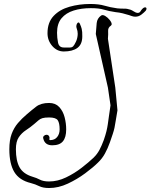

<svg xmlns="http://www.w3.org/2000/svg" viewBox="-20 -673 757 966"><path d="M713 -619Q706 -611 692 -600Q678 -589 661 -589Q652 -589 643.5 -592Q635 -595 629 -597Q613 -602 597 -606Q581 -610 561 -612Q527 -617 502.5 -624.5Q478 -632 437 -632Q389 -632 350.5 -620Q312 -608 289.5 -581Q267 -554 267 -508Q267 -483 272 -458.5Q277 -434 301 -434Q322 -434 332 -434Q342 -434 348 -440Q354 -446 362 -463Q366 -471 368.5 -482Q371 -493 371 -503Q371 -517 366 -530Q364 -536 364 -540Q364 -548 367.5 -554Q371 -560 375 -560Q379 -560 382 -553Q389 -537 391 -528Q393 -519 393.5 -511.5Q394 -504 394 -490Q394 -450 369.5 -432Q345 -414 301 -414Q267 -414 243 -441.5Q219 -469 219 -506Q219 -560 249.5 -592.5Q280 -625 329.5 -639Q379 -653 434 -653Q477 -653 505.5 -644.5Q534 -636 570 -631Q591 -629 605 -629.5Q619 -630 637 -624Q643 -622 654 -615Q665 -608 672 -608Q682 -608 686.5 -615.5Q691 -623 695 -627Q703 -636 710 -636Q717 -636 717 -629Q717 -624 713 -619ZM571 -118Q565 -84 562 -64Q559 -44 556 -30Q553 -16 547.5 0.5Q542 17 533 43Q522 74 508 99.5Q494 125 473 145Q449 169 408.5 199Q368 229 321 251Q274 273 227 273Q196 273 177 263.5Q158 254 135 248Q77 234 52 192.5Q27 151 27 78Q27 32 38.5 1Q50 -30 70 -53.5Q90 -77 115 -98Q138 -118 162 -136.5Q186 -155 227 -155Q259 -155 278 -134.5Q297 -114 305 -83.5Q313 -53 313 -22Q313 18 296.5 38Q280 58 243 58Q206 58 198 25Q195 16 201 10.5Q207 5 214 5Q226 5 229 18V21Q229 25 228.5 28.5Q228 32 232 32Q255 32 267.5 16.5Q280 1 280 -22Q280 -54 270.5 -68Q261 -82 227 -82Q205 -82 193.5 -78.5Q182 -75 173.5 -67.5Q165 -60 152 -49Q132 -32 110.5 -18Q89 -4 74.5 17.5Q60 39 60 78Q60 136 78.5 169Q97 202 143 216Q164 222 181 231Q198 240 227 240Q270 240 312.5 219.5Q355 199 391 171Q427 143 449 122Q469 103 480.5 81Q492 59 502 32Q511 6 515.5 -12.5Q520 -31 522.5 -48.5Q525 -66 528 -88Q531 -110 536 -143L523 -232L462 -502Q464 -533 466.5 -557Q469 -581 489 -595Q497 -600 509.5 -592.5Q522 -585 532 -572.5Q542 -560 542 -551Q542 -548 538 -544Q523 -534 524 -517.5Q525 -501 523 -478L560 -233Z"/></svg>

Font: Ingrid Darling
Style: Regular
Weight: 400
Designer: Robert E. Leuschke
Foundry: Robert E. Leuschke
Version: Version 1.010; ttfautohint (v1.8.3)